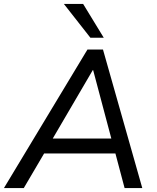

<svg xmlns="http://www.w3.org/2000/svg" viewBox="-44 -957 797 977"><path d="M-24 0 401 -705H480L680 0H590L538 -196L571 -176H148L191 -194L77 0ZM428 -600 215 -236 193 -252H551L527 -235L430 -600ZM416 -765 281 -937H379L484 -765Z"/></svg>

Font: Nunito Sans 12pt ExtraLight 12pt Medium
Style: Italic
Weight: 500
Italic angle: -9°
Version: Version 3.101;gftools[0.9.27]